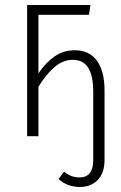

<svg xmlns="http://www.w3.org/2000/svg" viewBox="-20 -542 483 764"><path d="M396 -182V94Q396 146 369 174Q342 202 298 202Q247 202 213 170L235 141Q262 164 296 164Q351 164 351 95V-176Q351 -242 330.5 -273Q310 -304 270 -304Q231 -304 197.5 -275.5Q164 -247 133 -197V0H88V-522H340L334 -483H133V-250Q162 -293 197 -317.5Q232 -342 278 -342Q335 -342 365.5 -300.5Q396 -259 396 -182Z"/></svg>

Font: Fira Sans Extra Condensed ExtraLight
Style: Regular
Weight: 275
Width: 1
Designer: Carrois Corporate & Edenspiekermann AG
Foundry: Carrois Corporate GbR & Edenspiekermann AG
Version: Version 4.203